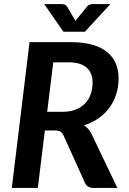

<svg xmlns="http://www.w3.org/2000/svg" viewBox="-20 -932 640 952"><path d="M288.5 -377.5Q327.5 -377.5 355.8 -388.8Q384 -400 402.5 -419.8Q421 -439.5 430 -466Q439 -492.5 439 -523Q439 -570 409.8 -596.5Q380.5 -623 320 -623H244L214 -377.5ZM332 -723Q394.5 -723 439.2 -709.8Q484 -696.5 512.5 -672.8Q541 -649 554.5 -616Q568 -583 568 -543.5Q568 -502 556.2 -465Q544.5 -428 522.5 -398Q500.5 -368 468.5 -345.5Q436.5 -323 396 -310.5Q407.5 -303.5 416.8 -293.5Q426 -283.5 433 -269.5L562 0H445.5Q412 0 401 -26L295 -260.5Q289 -273.5 280.2 -279.2Q271.5 -285 253 -285H202.5L167.5 0H38.5L126.5 -723ZM527.5 -912 401 -774.5H294.5L199 -912H281.5Q288.5 -912 298 -910Q307.5 -908 314 -897L348.5 -838.5Q350 -836 351.5 -833.2Q353 -830.5 354 -828Q356 -830.5 357.8 -833.2Q359.5 -836 362 -838.5L409 -896.5Q417.5 -907.5 427.8 -909.8Q438 -912 445 -912Z"/></svg>

Font: Lato 2
Style: Bold Italic
Weight: 700
Italic angle: -7°
Designer: Lukasz Dziedzic with Adam Twardoch and Botio Nikoltchev
Foundry: tyPoland Lukasz Dziedzic
Version: Version 2.015; 2015-08-06; http://www.latofonts.com/